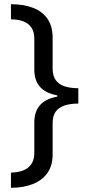

<svg xmlns="http://www.w3.org/2000/svg" viewBox="-20 -734 420 912"><path d="M32 86Q67 85 91.5 75Q116 65 129.5 44.5Q143 24 143 -8V-153Q143 -204 170 -234.5Q197 -265 252 -275V-281Q197 -291 170 -321.5Q143 -352 143 -403V-549Q143 -582 130 -602Q117 -622 92.5 -632Q68 -642 32 -642V-714Q94 -714 138 -696.5Q182 -679 206 -644Q230 -609 230 -555V-409Q230 -375 244 -354.5Q258 -334 285.5 -324.5Q313 -315 352 -315V-242Q313 -242 285.5 -232.5Q258 -223 244 -203Q230 -183 230 -149V0Q230 53 205 88Q180 123 135.5 140.5Q91 158 32 158Z"/></svg>

Font: Noto Sans Thaana
Style: Regular
Weight: 400
Designer: Monotype Design Team
Foundry: Monotype Imaging Inc.
Version: Version 2.001